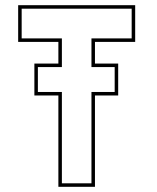

<svg xmlns="http://www.w3.org/2000/svg" viewBox="-20 -720 607 740"><path d="M205 0V-352H112.5V-475H205V-558.5H50V-700H501V-558.5H346V-475H435.5V-352H346V0ZM218.5 -13.5H332.5V-365.5H422V-461.5H332.5V-572H487.5V-686.5H63.5V-572H218.5V-461.5H126V-365.5H218.5Z"/></svg>

Font: Tourney Expanded Thin
Style: Regular
Weight: 100
Width: 7
Designer: Tyler Finck
Foundry: Etcetera Type Co
Version: Version 1.010; ttfautohint (v1.8.3)